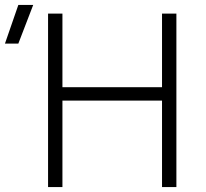

<svg xmlns="http://www.w3.org/2000/svg" viewBox="-94 -755 832 775"><path d="M100 0V-700H158V-403H560V-700H618V0H560V-349H158V0ZM-74 -579 -20 -735H40L-20 -579Z"/></svg>

Font: Geologica-Sharp
Style: Regular
Weight: 100
Designer: Sindre Bremnes, Frode Helland
Foundry: Monokrom Skriftforlag AS
Version: Version 1.010;gftools[0.9.28]